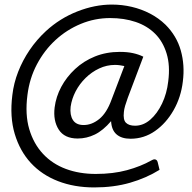

<svg xmlns="http://www.w3.org/2000/svg" viewBox="-20 -700 839 840"><path d="M392 120Q305 120 234 92.5Q163 65 115 13Q67 -39 44.5 -114Q22 -189 34 -284Q40 -336 59.5 -386Q79 -436 109.5 -481Q140 -526 181 -564Q242 -620 318.5 -650Q395 -680 469 -680Q514 -680 556.5 -670Q599 -660 636.5 -640.5Q674 -621 704 -592Q753 -543 771 -479Q789 -415 780 -344Q772 -275 739.5 -218Q707 -161 658.5 -127Q610 -93 551 -93Q512 -93 490 -112Q468 -131 466 -170Q431 -129 395 -111.5Q359 -94 320 -94Q262 -94 237 -133Q212 -172 219 -230Q225 -277 248 -320Q271 -363 308.5 -398Q346 -433 395.5 -453Q445 -473 504 -473Q537 -473 562 -467.5Q587 -462 607 -452L539 -272Q532 -253 527.5 -237.5Q523 -222 522 -210Q518 -176 531 -163Q544 -150 571 -150Q607 -150 637.5 -176.5Q668 -203 689 -247Q710 -291 716 -344Q725 -413 709 -465.5Q693 -518 659 -552Q624 -587 573.5 -604Q523 -621 462 -621Q395 -621 333.5 -595.5Q272 -570 223 -525Q174 -480 141.5 -418.5Q109 -357 100 -284Q89 -199 108 -135Q127 -71 168 -27Q209 17 268 39Q327 61 399 61Q475 61 535.5 44.5Q596 28 642 2Q651 -3 655 -3Q667 -3 670 10L678 43Q620 79 549 99.5Q478 120 392 120ZM346 -153Q382 -153 414.5 -179.5Q447 -206 468 -264L524 -411Q515 -413 504.5 -414.5Q494 -416 483 -416Q447 -416 414 -400.5Q381 -385 354.5 -359Q328 -333 311 -300.5Q294 -268 289 -233Q285 -197 299 -175Q313 -153 346 -153Z"/></svg>

Font: Aleo
Style: Italic
Weight: 400
Italic angle: -7°
Designer: Alessio Laiso
Foundry: Alessio Laiso
Version: Version 2.001;gftools[0.9.29]